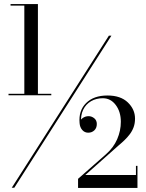

<svg xmlns="http://www.w3.org/2000/svg" viewBox="-20 -826 718 947"><path d="M38 100 517 -650H529.5L50.5 100ZM22 -356V-363.5H233V-356ZM365 101V56L502.5 -65Q540 -98 558 -139.5Q576 -181 576 -225.5Q576 -274.5 551 -308Q526 -341.5 487 -341.5Q454.5 -341.5 429 -326.8Q403.5 -312 390.2 -284.5Q377 -257 380 -219H373Q373 -232.5 386.5 -242.8Q400 -253 417 -253Q432 -253 444.8 -242.8Q457.5 -232.5 457.5 -214.5Q457.5 -194.5 445.2 -183Q433 -171.5 415 -171.5Q397.5 -171.5 385.8 -184.8Q374 -198 372.5 -219Q367 -280 404.5 -317.5Q442 -355 510 -355Q575 -355 610.5 -320.8Q646 -286.5 646 -241Q646 -217.5 639 -198.5Q632 -179.5 620 -163.8Q608 -148 594.2 -134.8Q580.5 -121.5 566.5 -110L401 37H650.5V-8H658V101ZM100 -358.5V-798.5H32V-806H167V-358.5Z"/></svg>

Font: Bodoni Moda 18pt Medium
Style: Regular
Weight: 500
Designer: Owen Earl
Foundry: indestructible type
Version: Version 2.004